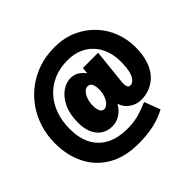

<svg xmlns="http://www.w3.org/2000/svg" viewBox="-183 -916 1136 1136"><g transform="rotate(-45 385.0 -348.0)"><path d="M331 -320Q331 -347 339 -371Q347 -395 360.5 -409.5Q374 -424 391 -424Q402 -424 410 -417.5Q418 -411 422 -397.5Q426 -384 426 -362Q426 -333 417 -309.5Q408 -286 394 -272Q380 -258 365 -258Q349 -258 340 -274Q331 -290 331 -320ZM198 -311Q198 -262 213.5 -226.5Q229 -191 258 -171.5Q287 -152 328 -152Q368 -152 401.5 -177.5Q435 -203 456 -252Q477 -301 477 -370Q477 -414 460.5 -450Q444 -486 416.5 -508Q389 -530 354 -530Q316 -530 280 -504.5Q244 -479 221 -430Q198 -381 198 -311ZM15 -320Q15 -221 54.5 -141.5Q94 -62 172 -16Q250 30 365 30Q439 30 496.5 16.5Q554 3 599 -22L561 -122Q519 -103 476.5 -91Q434 -79 381 -79Q298 -79 244 -109Q190 -139 163.5 -192.5Q137 -246 137 -320Q137 -386 156.5 -440Q176 -494 212 -533.5Q248 -573 299.5 -595Q351 -617 415 -617Q469 -617 509.5 -599Q550 -581 577.5 -550Q605 -519 619 -478Q633 -437 633 -390Q633 -331 623 -300.5Q613 -270 599 -259Q585 -248 574 -248Q566 -248 561 -252.5Q556 -257 553.5 -265.5Q551 -274 551 -286Q551 -292 551.5 -300Q552 -308 553 -313L575 -520H447L427 -302L442 -262Q437 -229 452.5 -202Q468 -175 497 -158.5Q526 -142 560 -142Q597 -142 632 -156Q667 -170 695 -199.5Q723 -229 739 -276Q755 -323 755 -390Q755 -452 732.5 -512.5Q710 -573 665.5 -621Q621 -669 558 -697.5Q495 -726 415 -726Q328 -726 255 -695Q182 -664 128 -608.5Q74 -553 44.5 -479Q15 -405 15 -320Z"/></g></svg>

Font: Jost ExtraBold
Style: Regular
Weight: 800
Version: Version 3.710